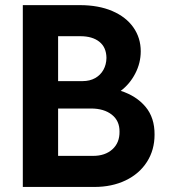

<svg xmlns="http://www.w3.org/2000/svg" viewBox="-20 -740 667 760"><path d="M70.3 -719.7H295.9Q370.1 -719.7 424.6 -696.3Q479 -672.9 508.1 -631.3Q537.1 -589.8 537.1 -537.1Q537.1 -490.7 515.4 -449Q493.7 -407.2 458 -380.4Q520 -360.4 556.2 -317.1Q592.3 -273.9 591.8 -207Q591.8 -146.5 561.8 -99.4Q531.7 -52.2 477.5 -26.1Q423.3 0 353.5 0H70.3ZM348.6 -123Q396 -123 424.8 -148.9Q453.6 -174.8 453.1 -218.8Q453.6 -261.7 422.6 -286.1Q391.6 -310.5 339.8 -310.5H210V-123ZM306.6 -418.9Q335.4 -418.9 356.7 -430.9Q377.9 -442.9 389.4 -463.6Q400.9 -484.4 401.4 -510.7Q400.9 -552.7 373.3 -574.7Q345.7 -596.7 297.9 -596.7H210V-418.9Z"/></svg>

Font: Reddit Sans Strawberry
Style: Bold
Weight: 700
Designer: Stephen Hutchings
Foundry: Reddit
Version: Version 1.013